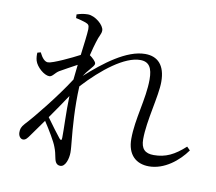

<svg xmlns="http://www.w3.org/2000/svg" viewBox="-88 -892 1177 1045"><g transform="rotate(10 500.0 -369.0)"><path d="M214 -456C239 -470 274 -490 308 -508L299 -425C230 -318 121 -184 80 -141C62 -121 59 -109 59 -91C59 -71 71 -56 85 -56C100 -56 109 -69 121 -86L186 -177C215 -133 251 -73 260 -47C269 -25 272 -8 277 16C282 39 292 50 310 50C338 50 352 3 352 -31C352 -53 349 -74 347 -99C341 -159 331 -279 337 -394C437 -503 554 -593 639 -593C689 -593 707 -560 707 -497C707 -389 665 -273 665 -162C665 -74 714 -31 785 -31C870 -31 946 -93 990 -155L972 -173C914 -120 866 -96 800 -96C752 -96 729 -118 729 -172C729 -274 772 -417 772 -495C772 -588 729 -630 660 -630C558 -630 440 -539 345 -453C356 -469 366 -483 377 -495C389 -511 400 -519 400 -531C400 -541 380 -560 364 -571C372 -604 379 -630 384 -645C395 -685 407 -694 407 -715C407 -744 356 -788 315 -788C292 -788 271 -783 254 -777L255 -757C277 -753 295 -747 308 -743C326 -736 331 -732 331 -709C330 -680 323 -628 315 -564C274 -542 171 -493 146 -493C128 -493 113 -510 98 -540L80 -535C79 -521 80 -505 84 -491C94 -458 137 -420 166 -420C183 -420 193 -443 214 -456ZM293 -333C290 -243 295 -151 294 -103C294 -87 289 -86 280 -96C266 -113 230 -161 202 -200C233 -245 266 -291 293 -333Z"/></g></svg>

Font: Harano Aji Mincho K1
Style: Regular
Weight: 400
Foundry: Masamichi Hosoda
Version: HaranoAjiMinchoK1-Regular version 20230610;ttx 4.39.4